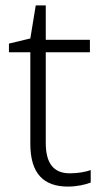

<svg xmlns="http://www.w3.org/2000/svg" viewBox="-20 -679 380 709"><path d="M238 -39C177 -39 149 -77 149 -151V-486H312V-532H149V-659H112L92 -537L13 -518V-486H92V-148C92 -37 142 10 231 10C264 10 295 3 315 -5V-51C296 -44 268 -39 238 -39Z"/></svg>

Font: Noto Sans Bengali Light
Style: Regular
Weight: 300
Designer: Jelle Bosma - Monotype Design Team
Foundry: Monotype Imaging Inc.
Version: Version 2.003